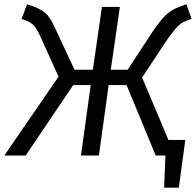

<svg xmlns="http://www.w3.org/2000/svg" viewBox="-42 -720 907 889"><path d="M738 -72H816L786 149H718L724 0H679L544 -326H461L416 0H333L378 -326H297L77 0H-22L229 -365L143 -555Q126 -593 108.5 -608Q91 -623 58 -632L83 -700Q138 -684 164 -663Q190 -642 211 -594L303 -397H388L430 -688H513L471 -397H549L659 -565Q690 -612 713 -637Q736 -662 759.5 -675Q783 -688 821 -700L845 -633Q820 -625 803.5 -615.5Q787 -606 768 -584Q749 -562 721 -520L616 -361Z"/></svg>

Font: Fira Sans Book
Style: Italic
Weight: 350
Italic angle: -8°
Designer: bBox Type GmbH & Carrois Corporate GbR & Edenspiekermann AG
Foundry: bBox Type GmbH & Carrois Corporate GbR & Edenspiekermann AG
Version: Version 4.301